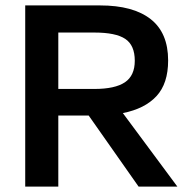

<svg xmlns="http://www.w3.org/2000/svg" viewBox="-20 -688 684 708"><path d="M73 0V-668H349Q471 -668 535.5 -617.5Q600 -567 600 -465Q600 -380 557 -333.5Q514 -287 433 -271L634 0H491L307 -262H195V0ZM195 -360H328Q404 -360 440.5 -384.5Q477 -409 477 -464Q477 -521 442 -544.5Q407 -568 328 -568H195Z"/></svg>

Font: Gantari SemiBold
Style: Regular
Weight: 600
Designer: Anugrah Pasau
Foundry: Lafontype
Version: Version 1.000; ttfautohint (v1.8.3)